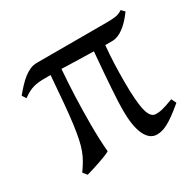

<svg xmlns="http://www.w3.org/2000/svg" viewBox="-113 -595 752 737"><g transform="rotate(-30 263.0 -227.0)"><path d="M510.7 -53.7Q485.8 -32.7 467.3 -19.3Q448.7 -5.9 434.3 1.7Q419.9 9.3 408.4 12.2Q397 15.1 386.2 15.1Q369.1 15.1 356.4 4.9Q343.8 -5.4 335.2 -24.2Q326.7 -43 322.5 -69.8Q318.4 -96.7 318.4 -130.4Q318.4 -146 319.3 -168.2Q320.3 -190.4 322.3 -221.2Q324.2 -252 327.4 -291.7Q330.6 -331.5 335 -382.8Q300.3 -383.3 266.8 -384.5Q233.4 -385.7 193.4 -386.7Q189 -331.1 186.5 -270Q184.1 -209 184.1 -146.5Q184.1 -111.3 185.3 -81.3Q186.5 -51.3 189 -24.4Q182.1 -20 168.2 -14.4Q154.3 -8.8 137.7 -3.2Q121.1 2.4 104.7 7.6Q88.4 12.7 77.6 15.6Q76.2 13.7 72.5 9.3Q68.8 4.9 66.4 1.7Q64 -1.5 63.5 -2Q76.7 -20.5 86.4 -37.1Q96.2 -53.7 103.5 -73.2Q110.8 -92.8 116.2 -118.4Q121.6 -144 126.5 -180.4Q131.3 -216.8 135.7 -267.3Q140.1 -317.9 145.5 -387.2H120.6Q105 -387.2 92.8 -386Q80.6 -384.8 69.1 -381.6Q57.6 -378.4 46.1 -372.3Q34.7 -366.2 21 -356.4L9.8 -374Q23.9 -391.1 37.6 -405.8Q51.3 -420.4 65.2 -431.2Q79.1 -441.9 93.3 -448Q107.4 -454.1 123 -454.1H432.1Q452.6 -454.1 470.2 -456.1Q487.8 -458 502.9 -468.8L516.6 -454.6Q491.2 -419.4 465.6 -400.6Q439.9 -381.8 416.5 -381.8H384.8Q380.9 -342.3 379.4 -301.8Q377.9 -261.2 377.9 -223.1Q377.9 -178.7 380.4 -147Q382.8 -115.2 387.9 -94.7Q393.1 -74.2 401.4 -64.7Q409.7 -55.2 420.9 -55.2Q428.2 -55.2 435.3 -55.9Q442.4 -56.6 451.2 -58.8Q460 -61 471.7 -64.9Q483.4 -68.8 500 -75.2Z"/></g></svg>

Font: Akkhara
Style: Regular
Weight: 400
Designer: J. Victor Gaultney
Version: Version 1.00 June 13, 2006, initial release